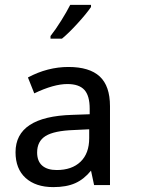

<svg xmlns="http://www.w3.org/2000/svg" viewBox="-20 -764 596 785"><path d="M364.7 -7.3 352.1 -66.4Q323.7 -31.2 287.6 -15.1Q251.5 1 197.8 1Q126 1 84.7 -36.4Q43.5 -73.7 43.5 -141.6Q43.5 -287.6 275.4 -294.4L346.7 -296.9V-319.8Q346.7 -372.6 325 -396.5Q303.2 -420.4 255.4 -420.4Q199.7 -420.4 120.1 -382.3L94.2 -447.3Q134.3 -468.8 175.8 -479.5Q217.3 -490.2 259.8 -490.2Q345.7 -490.2 387.7 -451.4Q429.7 -412.6 429.7 -329.6V-7.3ZM211.9 -68.8Q273.9 -68.8 309.3 -102.8Q344.7 -136.7 344.7 -199.2V-235.4L282.2 -232.4Q201.2 -229.5 166.5 -208Q131.8 -186.5 131.8 -140.6Q131.8 -105 152.6 -86.9Q173.3 -68.8 211.9 -68.8ZM186.5 -616.7Q207 -642.6 230.2 -679.7Q253.4 -716.8 267.1 -744.1H352.1V-735.4Q333.5 -708 296.9 -668Q260.3 -627.9 233.4 -606H186.5Z"/></svg>

Font: XL-Viking
Style: Regular
Weight: 400
Foundry: Ascender Corporation
Version: Version 1.10 March 23, 2015